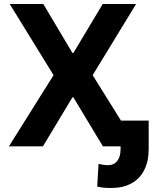

<svg xmlns="http://www.w3.org/2000/svg" viewBox="-20 -727 759 954"><path d="M339.8 -463.9H344.7L490.2 -707H656.2L440.4 -353.5L581.1 -127.9H718.8V13.7Q718.8 74.7 696.5 118.2Q674.3 161.6 632.8 184.3Q591.3 207 533.2 207Q512.2 207 496.3 205.6Q480.5 204.1 462.9 200.2L469.7 86.9Q495.6 93.8 517.6 93.8Q545.9 93.8 562.5 72.8Q579.1 51.8 579.1 13.7V0H491.2L344.7 -243.2H339.8L193.4 0H24.4L246.1 -353.5L28.3 -707H195.3Z"/></svg>

Font: Pretendard
Style: Bold
Weight: 700
Designer: Base glyphs from Inter by Rasmus Andersson; Hangeul glyphs from Noto Sans CJK(Source Han Sans) by Jang Soo-young and Kan
Foundry: Kil Hyung-jin
Version: Version 1.309